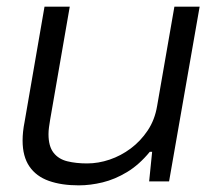

<svg xmlns="http://www.w3.org/2000/svg" viewBox="-20 -546 650 578"><path d="M217 12Q165 12 127 -1.5Q89 -15 68.5 -45Q48 -75 48 -123Q48 -136 49.5 -150Q51 -164 54 -179L114 -526H190L131 -186Q129 -174 127.5 -163Q126 -152 126 -142Q126 -106 141 -86.5Q156 -67 182.5 -60.5Q209 -54 242 -54Q276 -54 310 -65.5Q344 -77 373.5 -99Q403 -121 424.5 -153Q446 -185 453 -227L505 -526H581L489 0H429L438 -89H431Q399 -50 362.5 -28Q326 -6 289 3Q252 12 217 12Z"/></svg>

Font: Archivo SemiExpanded Light
Style: Italic
Weight: 300
Width: 6
Italic angle: -10°
Designer: Hector Gatti
Foundry: Omnibus-Type
Version: Version 2.001